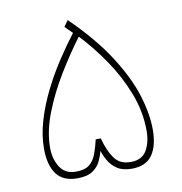

<svg xmlns="http://www.w3.org/2000/svg" viewBox="-72 -678 705 745"><g transform="rotate(-10 280.5 -305.5)"><path d="M280.3 -89.4Q275.4 -69.8 265.4 -49.1Q255.4 -28.3 234.1 -14.2Q212.9 0 173.8 0Q117.7 0 91.8 -35.6Q65.9 -71.3 65.9 -135.3Q65.9 -189 82.8 -245.6Q99.6 -302.2 127.4 -358.2Q155.3 -414.1 188.7 -465.1Q222.2 -516.1 254.9 -558.6L226.1 -587.4L243.2 -611.3Q337.9 -518.6 392.8 -433.1Q447.8 -347.7 471.2 -272.7Q494.6 -197.8 494.6 -135.3Q494.6 -71.8 469.5 -35.9Q444.3 0 388.7 0Q353 0 331.3 -14.4Q309.6 -28.8 297.9 -49.6Q286.1 -70.3 280.3 -89.4ZM89.8 -134.8Q89.8 -91.3 110.1 -58.8Q130.4 -26.4 173.3 -26.4Q207.5 -26.4 225.6 -40.5Q243.7 -54.7 253.2 -79.8Q262.7 -105 270 -136.7H290Q302.7 -87.9 324.2 -57.1Q345.7 -26.4 388.7 -26.4Q433.6 -26.4 451.9 -58.3Q470.2 -90.3 470.2 -134.8Q470.2 -211.9 441.2 -285.9Q412.1 -359.9 367.2 -425Q322.3 -490.2 274.4 -540.5Q230.5 -481.9 188 -412.1Q145.5 -342.3 117.7 -270.8Q89.8 -199.2 89.8 -134.8Z"/></g></svg>

Font: Vazirmatn UI FD Thin
Style: Regular
Weight: 100
Designer: Saber Rastikerdar
Foundry: Saber Rastikerdar
Version: Version 33.003